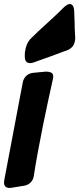

<svg xmlns="http://www.w3.org/2000/svg" viewBox="-55 -931 393 952"><path d="M111 -621Q102 -618 95 -618Q68 -618 68 -650V-660Q68 -671 69 -674Q74 -713 94 -736L135 -776Q167 -806 197 -833Q227 -860 255 -888L259 -892Q278 -911 291 -911Q312 -911 313 -872L315 -819Q315 -805 315.5 -790Q316 -775 317 -761L318 -745Q318 -723 309.5 -707.5Q301 -692 281 -683L262 -676Q196 -651 130 -628ZM173 -576Q187 -576 198 -571.5Q209 -567 209 -550Q209 -547 207 -537Q199 -501 186 -442Q173 -383 159.5 -316Q146 -249 133.5 -181.5Q121 -114 113 -61Q111 -41 97.5 -27Q84 -13 64 -10L2 0Q-1 1 -7 1Q-35 1 -35 -26Q-35 -33 -34 -37L58 -523Q62 -543 76 -555.5Q90 -568 110 -570Z"/></svg>

Font: Bangerz 2
Style: Regular
Weight: 400
Designer: vernon adams
Foundry: Vernon Adams
Version: Version 2.10;December 28, 2023;FontCreator 13.0.0.2683 64-bi